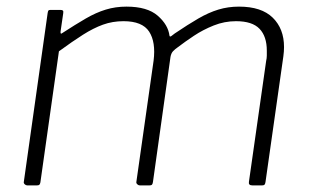

<svg xmlns="http://www.w3.org/2000/svg" viewBox="-20 -560 939 580"><path d="M62 0Q58 0 54.5 -3.5Q51 -7 52 -11L124 -521Q125 -527 126.5 -528.5Q128 -530 132 -530H163Q168 -530 170 -528Q172 -526 171 -520L163 -465Q162 -455 168 -460Q208 -486 239 -504Q270 -522 299.5 -531Q329 -540 362 -540Q425 -540 456.5 -512.5Q488 -485 492 -452Q493 -448 497.5 -451Q502 -454 508 -459Q548 -486 579 -504Q610 -522 639.5 -531Q669 -540 702 -540Q770 -540 804 -506.5Q838 -473 838 -418Q838 -411 837.5 -404.5Q837 -398 836 -390L782 -10Q781 -4 779 -2Q777 0 772 0H742Q730 0 732 -11L784 -376Q786 -384 786 -392.5Q786 -401 786 -407Q786 -450 764 -473Q742 -496 693 -496Q658 -496 625.5 -483Q593 -470 566 -452Q539 -434 518 -418Q508 -411 502.5 -405Q497 -399 495 -388L442 -10Q441 -4 439 -2Q437 0 432 0H402Q398 0 394.5 -3.5Q391 -7 392 -11L444 -377Q451 -433 430.5 -464.5Q410 -496 353 -496Q320 -496 291 -485.5Q262 -475 230.5 -455Q199 -435 158 -405L102 -9Q101 -4 99 -2Q97 0 92 0H62Z"/></svg>

Font: Libre Franklin Thin ExtraLight
Style: Italic
Weight: 250
Italic angle: -8°
Version: Version 3.000